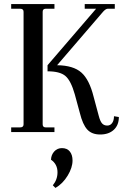

<svg xmlns="http://www.w3.org/2000/svg" viewBox="-20 -650 608 945"><path d="M35 0V-23H79Q96 -23 96 -38V-592Q96 -607 79 -607H35V-630H248V-607H205Q190 -607 190 -592V-38Q190 -23 205 -23H248V0ZM473 12Q432 12 409.5 -12.5Q387 -37 373 -94L348 -186Q329 -253 302 -276Q275 -299 214 -299V-329L453 -607H397V-630H545V-607H510Q501 -607 488 -593L261 -329Q341 -328 380.5 -293Q420 -258 441 -173L466 -80Q473 -53 482.5 -42.5Q492 -32 508 -32Q523 -32 532 -44.5Q541 -57 541 -78L565 -74Q565 -34 540 -11Q515 12 473 12ZM253 275 240 262Q263 234 263 198Q263 158 231 136Q232 112 247 95.5Q262 79 285 79Q310 79 323.5 95.5Q337 112 337 140Q337 175 313 214.5Q289 254 253 275Z"/></svg>

Font: Arapey
Style: Regular
Weight: 400
Designer: Eduardo Rodriguez Tunni
Foundry: Eduardo Rodriguez Tunni
Version: Version 4.000